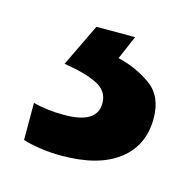

<svg xmlns="http://www.w3.org/2000/svg" viewBox="-51 -53 352 345"><g transform="rotate(15 124.5 120.0)"><path d="M232 133Q232 183 195 211.5Q158 240 89 240Q67 240 48 237Q29 234 17 230V161Q42 168 75 168Q136 168 136 130Q136 107 113.5 96Q91 85 52 79L90 0H162L143 44Q177 52 204.5 71.5Q232 91 232 133Z"/></g></svg>

Font: Noto Sans Meetei Mayek SemiBold
Style: Regular
Weight: 600
Designer: Monotype Design Team and Neelakash Kshetrimayum
Foundry: Monotype Imaging Inc.
Version: Version 2.002; ttfautohint (v1.8.4.7-5d5b)